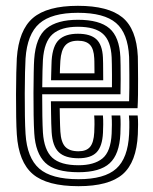

<svg xmlns="http://www.w3.org/2000/svg" viewBox="-20 -630 525 660"><path d="M249.8 10Q141.8 10 92.9 -31.5Q44 -73 37.8 -168Q36.2 -191.2 35.6 -228.4Q35 -265.5 35.1 -305.8Q35.2 -346 36 -379.8Q36.8 -413.5 37.8 -430Q44.5 -526.5 93.2 -568.2Q142 -610 247.8 -610Q351.8 -610 400.5 -570.4Q449.2 -530.8 453.8 -436Q454 -428.2 454.2 -407.1Q454.5 -386 454.6 -358.8Q454.8 -331.5 454.4 -304.5Q454 -277.5 452.8 -258H185.2Q185.5 -240.2 185.8 -225.4Q186 -210.5 186.5 -198.6Q187 -186.8 187.5 -177.5Q189.8 -141.2 204.2 -125.6Q218.8 -110 249.8 -110Q277 -110 289.6 -125.1Q302.2 -140.2 304 -175Q304.5 -187.5 304.8 -202.4Q305 -217.2 303.8 -233H333.8Q335 -218.5 334.8 -202.4Q334.5 -186.2 334 -173.8Q331.8 -126.8 312 -106.4Q292.2 -86 249.8 -86Q203.8 -86 182.1 -106.8Q160.5 -127.5 157.5 -175.8Q156.8 -189 156.2 -205.8Q155.8 -222.5 155.5 -241.9Q155.2 -261.2 155 -282H423.8Q424.5 -304 424.6 -327.8Q424.8 -351.5 424.6 -373.2Q424.5 -395 424.2 -411.2Q424 -427.5 423.8 -434.5Q419.8 -515.8 379 -550.9Q338.2 -586 247.8 -586Q157.5 -586 115.5 -549.4Q73.5 -512.8 67.8 -428.8Q66.8 -413.5 66 -380.9Q65.2 -348.2 65.1 -308.6Q65 -269 65.6 -231.6Q66.2 -194.2 67.8 -169.8Q73 -87.2 114.8 -50.6Q156.5 -14 249.8 -14Q339 -14 379.4 -50.1Q419.8 -86.2 423.8 -169Q424.2 -179.2 424.5 -190.4Q424.8 -201.5 424.5 -212.5Q424.2 -223.5 423.2 -233H453.2Q454.8 -218.8 454.6 -201.9Q454.5 -185 453.8 -168Q449.2 -72.5 401.9 -31.2Q354.5 10 249.8 10ZM249.8 -38Q169.2 -38 135.6 -70.6Q102 -103.2 97.8 -171.8Q96.2 -196.5 95.6 -233.8Q95 -271 95.1 -310.1Q95.2 -349.2 95.9 -380.8Q96.5 -412.2 97.5 -425.8Q102.8 -502.5 139.8 -532.2Q176.8 -562 247.8 -562Q321.8 -562 356.1 -532.6Q390.5 -503.2 393.8 -433.8Q394.2 -425.5 394.5 -404.9Q394.8 -384.2 394.8 -357.9Q394.8 -331.5 394.2 -306H125Q125 -265.2 125.6 -230.8Q126.2 -196.2 127.5 -174.8Q131.5 -114.2 159.6 -88.1Q187.8 -62 249.8 -62Q303.2 -62 332 -85.2Q360.8 -108.5 363.8 -170.5Q364.5 -185.8 364.6 -201Q364.8 -216.2 363.5 -233H393.5Q394.8 -217.5 394.6 -202.1Q394.5 -186.8 393.8 -169.8Q390.5 -99.5 357 -68.8Q323.5 -38 249.8 -38ZM125.2 -330H364.8Q365 -352 364.9 -372.4Q364.8 -392.8 364.5 -408.8Q364.2 -424.8 363.8 -433Q361.2 -489 334 -513.5Q306.8 -538 247.8 -538Q189.8 -538 160.8 -512.5Q131.8 -487 127.5 -423.8Q126.8 -413 126.1 -386.8Q125.5 -360.5 125.2 -330ZM155.5 -354Q155.8 -363.2 156.1 -378Q156.5 -392.8 156.9 -405.8Q157.2 -418.8 157.5 -422.2Q161 -473 182.9 -493.5Q204.8 -514 247.8 -514Q291 -514 311.4 -494.9Q331.8 -475.8 333.8 -432.5Q334.2 -425 334.4 -412.4Q334.5 -399.8 334.6 -384.6Q334.8 -369.5 334.8 -354ZM185.8 -378H304.8Q304.8 -388.5 304.6 -399.4Q304.5 -410.2 304.4 -418.6Q304.2 -427 304 -429.5Q302.5 -462 289.2 -476Q276 -490 247.8 -490Q218.2 -490 204.1 -473.6Q190 -457.2 187.5 -421Q187.2 -415.5 186.9 -409.2Q186.5 -403 186.2 -395.4Q186 -387.8 185.8 -378Z"/></svg>

Font: Big Shoulders Inline Text Thin Black
Style: Regular
Weight: 900
Version: Version 2.002